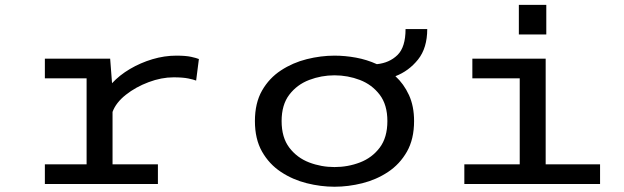

<svg xmlns="http://www.w3.org/2000/svg" viewBox="-20 -734 2490 766"><path d="M159 0V-78.5H325.5V-421.5H159V-500H419.5L427 -402Q456.5 -434 498.5 -458.8Q540.5 -483.5 588.2 -497.8Q636 -512 683 -512Q721.5 -512 742.8 -507.2Q764 -502.5 773.5 -498.5L762.5 -412.5Q753 -416.5 731 -421Q709 -425.5 672.5 -425.5Q624 -425.5 572.8 -406.2Q521.5 -387 482 -355.8Q442.5 -324.5 429 -287.5V-78.5H610V0Z M1314.5 11Q1260 11 1204 -3Q1148 -17 1101 -48Q1054 -79 1025.5 -129Q997 -179 997 -251Q997 -323 1025.5 -372.8Q1054 -422.5 1101 -453.2Q1148 -484 1204 -498Q1260 -512 1314.5 -512Q1357 -512 1400.5 -504Q1444 -496 1483.5 -478Q1533.5 -483 1565.8 -514.5Q1598 -546 1598 -618H1684.5Q1684.5 -542.5 1647.8 -496.5Q1611 -450.5 1557.5 -430Q1591 -399.5 1611.5 -355Q1632 -310.5 1632 -251Q1632 -179 1603.5 -129Q1575 -79 1528.2 -48Q1481.5 -17 1425.5 -3Q1369.5 11 1314.5 11ZM1314.5 -67.5Q1368 -67.5 1416.2 -86Q1464.5 -104.5 1495 -145Q1525.5 -185.5 1525.5 -251Q1525.5 -316 1494.8 -356.2Q1464 -396.5 1415.8 -415Q1367.5 -433.5 1314.5 -433.5Q1262 -433.5 1213.5 -415Q1165 -396.5 1134.2 -356.2Q1103.5 -316 1103.5 -251Q1103.5 -185.5 1134.2 -145Q1165 -104.5 1213.2 -86Q1261.5 -67.5 1314.5 -67.5Z M2050 -714.5H2159.5V-596.5H2050ZM1832.5 0V-78.5H2053.5V-421.5H1864.5V-500H2157V-78.5H2374V0Z"/></svg>

Font: Trispace SemiExpanded
Style: Regular
Weight: 400
Width: 6
Designer: Tyler Finck
Foundry: Etcetera Type Company
Version: Version 1.210; ttfautohint (v1.8.3)